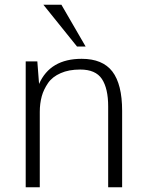

<svg xmlns="http://www.w3.org/2000/svg" viewBox="-20 -786 617 806"><path d="M87.9 -528.3V0H147V-316.4Q147 -351.1 155.3 -381.8Q163.1 -410.2 182.1 -438Q200.2 -463.9 234.9 -479Q268.6 -494.1 316.9 -494.1Q381.3 -494.1 407.7 -454.6Q434.1 -414.6 434.1 -339.4V0H492.7V-320.8Q492.7 -432.1 451.7 -485.8Q410.6 -539.1 322.8 -539.1Q190.4 -539.1 144 -433.6L136.7 -528.3ZM162.1 -766.1 303.2 -590.8H339.4L237.8 -766.1Z"/></svg>

Font: My Font
Style: ExtraLight
Weight: 500
Designer: Vernon Adams
Foundry: newtypography
Version: Version 0.001